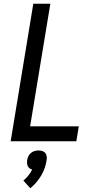

<svg xmlns="http://www.w3.org/2000/svg" viewBox="-20 -755 540 1026"><path d="M37 0 158 -735H249L141 -80H401L388 0ZM142 251 105 210Q120 198 131.5 183Q143 168 152 151Q144 149 138 144.5Q132 140 128.5 133Q125 126 124.5 117.5Q124 109 125 101Q127 90 131.5 80Q136 70 145 62.5Q154 55 165 52Q176 49 186 49Q196 49 206 52Q216 55 222 62.5Q228 70 229.5 80Q231 90 229 101Q226 122 219 142.5Q212 163 200.5 182.5Q189 202 174.5 219Q160 236 142 251Z"/></svg>

Font: Iosevka SS18 Medium
Style: Italic
Weight: 500
Italic angle: -9°
Monospace: yes
Designer: Belleve Invis
Foundry: Belleve Invis
Version: Version 25.1.1; ttfautohint (v1.8.4)